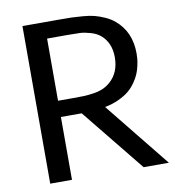

<svg xmlns="http://www.w3.org/2000/svg" viewBox="-81 -797 792 870"><g transform="rotate(-10 314.5 -362.5)"><path d="M567.9 -513.2Q567.9 -501 566.9 -489.3Q565.9 -477.5 561.8 -458Q557.6 -438.5 550.5 -421.4Q543.5 -404.3 529.8 -384.3Q516.1 -364.3 497.6 -348.6Q479 -333 450 -319.3Q420.9 -305.7 385.3 -298.8L626 0H509.8L275.9 -289.1H225.1H180.2V0H80.1V-725.1H249Q286.1 -725.1 305.4 -724.6Q324.7 -724.1 357.4 -721.4Q390.1 -718.8 411.1 -713.1Q432.1 -707.5 456.5 -696.8Q481 -686 500 -669.9Q567.9 -612.8 567.9 -513.2ZM180.2 -363.8H251Q282.2 -363.8 299.3 -364.5Q316.4 -365.2 341.8 -368.7Q367.2 -372.1 386.5 -380.4Q405.8 -388.7 421.9 -402.8Q467.8 -442.9 467.8 -513.2Q467.8 -578.1 426.8 -615.2Q408.2 -631.8 380.1 -639.9Q352.1 -647.9 332.5 -648.9Q313 -649.9 274.9 -649.9H180.2Z"/></g></svg>

Font: Aurulent Sans
Style: Regular
Weight: 400
Version: Version 2007.05.04